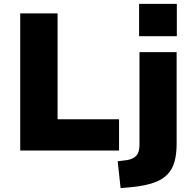

<svg xmlns="http://www.w3.org/2000/svg" viewBox="-20 -774 985 987"><path d="M84 0V-705H276V-161H592V0ZM695 -588V-754H889V-588ZM600 193 585 55 633 49Q664 44 680.5 26.5Q697 9 697 -30V-506H888V-35Q888 17 877.5 56Q867 95 841.5 122Q816 149 771 165Q726 181 657 188Z"/></svg>

Font: Nunito Sans 7pt Black
Style: Regular
Weight: 900
Designer: Vernon Adams
Foundry: Vernon Adams
Version: Version 3.101;gftools[0.9.27]